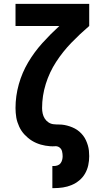

<svg xmlns="http://www.w3.org/2000/svg" viewBox="-20 -755 540 990"><path d="M250 215V101H259Q268 101 277.5 97.5Q287 94 292.5 86.5Q298 79 300.5 69.5Q303 60 303 51Q303 38 300 25.5Q297 13 287 5.5Q277 -2 264 -1Q251 0 238.5 -1Q226 -2 214 -4Q202 -6 190 -9.5Q178 -13 166.5 -18Q155 -23 144.5 -29.5Q134 -36 124.5 -44Q115 -52 106.5 -61Q98 -70 91 -80.5Q84 -91 79 -102Q74 -113 70 -125Q66 -137 64 -149Q62 -161 61 -173.5Q60 -186 60 -198Q60 -260 77 -320.5Q94 -381 125.5 -434Q157 -487 198.5 -533Q240 -579 286 -621H60V-735H440V-621Q392 -580 348 -534.5Q304 -489 269.5 -436Q235 -383 216 -322Q197 -261 197 -198Q197 -184 200 -170Q203 -156 210.5 -144Q218 -132 230 -124Q242 -116 256 -114.5Q270 -113 284.5 -113Q299 -113 312.5 -110.5Q326 -108 339.5 -103.5Q353 -99 365.5 -92.5Q378 -86 389 -76.5Q400 -67 408.5 -56Q417 -45 423 -32Q429 -19 433 -5.5Q437 8 438.5 22Q440 36 440 50Q440 74 435 97Q430 120 418.5 140Q407 160 389 175Q371 190 349.5 199Q328 208 305 211.5Q282 215 259 215Z"/></svg>

Font: Iosevka Curly Slab Heavy
Style: Regular
Weight: 900
Monospace: yes
Designer: Belleve Invis
Foundry: Belleve Invis
Version: Version 22.1.2; ttfautohint (v1.8.4)